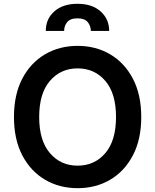

<svg xmlns="http://www.w3.org/2000/svg" viewBox="-20 -978 815 1008"><path d="M721.6 -363.6Q721.6 -246.1 677.7 -162.5Q633.9 -78.8 558.4 -34.4Q483 9.9 387.4 9.9Q291.9 9.9 216.3 -34.6Q140.6 -79.2 96.9 -162.8Q53.3 -246.4 53.3 -363.6Q53.3 -481.2 96.9 -564.8Q140.6 -648.4 216.3 -692.8Q291.9 -737.2 387.4 -737.2Q483 -737.2 558.4 -692.8Q633.9 -648.4 677.7 -564.8Q721.6 -481.2 721.6 -363.6ZM589.1 -363.6Q589.1 -487.9 532.8 -553.4Q476.6 -619 387.4 -619Q298.7 -619 242.2 -553.4Q185.7 -487.9 185.7 -363.6Q185.7 -239.7 242.2 -174Q298.7 -108.3 387.4 -108.3Q476.6 -108.3 532.8 -174Q589.1 -239.7 589.1 -363.6ZM220.5 -815.7Q220.2 -878.2 265.1 -918.1Q310 -958.1 387.1 -958.1Q463.4 -958.1 508.2 -918.1Q552.9 -878.2 553.3 -815.7H457Q456.7 -842 440.5 -861.9Q424.4 -881.7 387.1 -881.7Q348.4 -881.7 332.4 -861.5Q316.4 -841.3 316.8 -815.7Z"/></svg>

Font: Inter Zeller Semi Bold
Style: Regular
Weight: 600
Designer: Rasmus Andersson; Joe Bland
Foundry: zeller
Version: Version 3.015;git-dec3a8cb1